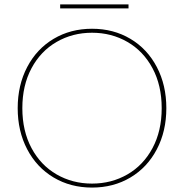

<svg xmlns="http://www.w3.org/2000/svg" viewBox="-20 -840 832 868"><path d="M396 8Q299 8 222.5 -37.5Q146 -83 103 -165Q60 -247 60 -351Q60 -455 103 -537Q146 -619 222.5 -664.5Q299 -710 396 -710Q493 -710 569.5 -664.5Q646 -619 689 -537Q732 -455 732 -351Q732 -247 689 -165Q646 -83 569.5 -37.5Q493 8 396 8ZM396 -10Q484 -10 556 -51.5Q628 -93 669.5 -170.5Q711 -248 711 -351Q711 -454 669.5 -531.5Q628 -609 556 -650.5Q484 -692 396 -692Q308 -692 236 -650.5Q164 -609 122.5 -531.5Q81 -454 81 -351Q81 -248 122.5 -170.5Q164 -93 236 -51.5Q308 -10 396 -10ZM561 -820V-802H252V-820Z"/></svg>

Font: Fz Poppins Thin
Style: Regular
Weight: 100
Designer: Ninad Kale (Devanagari), Jonny Pinhorn (Latin)
Foundry: Indian Type Foundry
Version: Vit hóa bi Vntype.Com & FontZin.Com